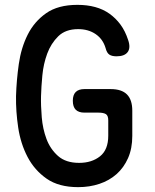

<svg xmlns="http://www.w3.org/2000/svg" viewBox="-20 -761 640 791"><path d="M426 -265Q426 -285 416 -291Q406 -297 386 -297H328Q304 -297 292 -309Q280 -321 280 -346Q280 -370 292 -382Q304 -394 328 -394H436Q481 -394 503 -372Q525 -350 525 -305V-201Q525 -149 507.5 -109.5Q490 -70 460 -43.5Q430 -17 389.5 -3.5Q349 10 302 10Q222 10 172 -25Q122 -60 93.5 -114.5Q65 -169 55 -235.5Q45 -302 46 -365Q48 -431 57.5 -497.5Q67 -564 94 -618Q121 -672 170 -706.5Q219 -741 299 -741Q339 -741 372 -732Q405 -723 431 -704.5Q457 -686 476.5 -659.5Q496 -633 508 -596Q519 -564 506 -546.5Q493 -529 460 -529Q441 -529 430.5 -536Q420 -543 415 -563Q404 -600 374 -620.5Q344 -641 302 -641Q250 -641 220 -611.5Q190 -582 174.5 -540Q159 -498 154.5 -450.5Q150 -403 149 -365Q148 -326 152 -278Q156 -230 171.5 -188.5Q187 -147 219 -118.5Q251 -90 306 -90Q358 -90 392 -117Q426 -144 426 -202Z"/></svg>

Font: Maple Mono NL Medium
Style: Regular
Weight: 500
Monospace: yes
Designer: subframe7536
Version: Version 7.000